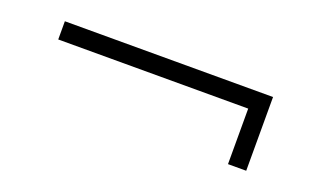

<svg xmlns="http://www.w3.org/2000/svg" viewBox="-37 -494 673 416"><g transform="rotate(20 300.0 -286.0)"><path d="M498 -201V-329H60V-371H540V-201Z"/></g></svg>

Font: Vela Sans ExtLt
Style: Regular
Weight: 200
Designer: Principal design: Mikhail Sharanda - project Manrope.
Design modification: Ravid Balaliev
Foundry: Mikhail Sharanda
Version: Version 1.001